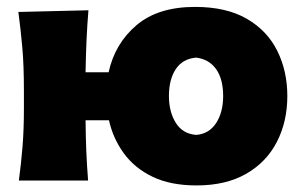

<svg xmlns="http://www.w3.org/2000/svg" viewBox="-20 -536 899 570"><path d="M36 0Q43 -52.5 47 -102.2Q51 -152 51 -214.5V-264.5Q51 -343 46.2 -395.5Q41.5 -448 34.5 -500.5L242.5 -505.5Q239 -462 237 -419.5Q235 -377 234 -321.5H302.5Q321 -406.5 385 -461Q449 -515.5 559 -515.5Q652 -515.5 712.8 -480.2Q773.5 -445 803.2 -385Q833 -325 833 -251Q833 -175 802 -114.8Q771 -54.5 710.8 -20Q650.5 14.5 563.5 14.5Q486.5 14.5 433 -11.2Q379.5 -37 347.5 -81Q315.5 -125 303.5 -179H234Q234.5 -129.5 236.2 -87.2Q238 -45 241.5 0ZM562.5 -135.5Q600.5 -138.5 621.5 -170.5Q642.5 -202.5 642.5 -251Q642.5 -301 621.8 -330.5Q601 -360 562.5 -365Q522 -361.5 501.8 -330.8Q481.5 -300 481.5 -251Q481.5 -204 502 -171.2Q522.5 -138.5 562.5 -135.5Z"/></svg>

Font: Commissioner Flair ExtraBold
Style: Regular
Weight: 800
Designer: Kostas Bartsokas
Foundry: Kostas Bartsokas
Version: Version 1.000; ttfautohint (v1.8.3)